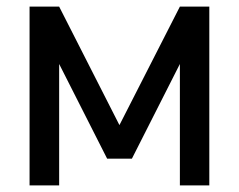

<svg xmlns="http://www.w3.org/2000/svg" viewBox="-20 -560 722 580"><path d="M158.7 0H69.3V-540H158.7L340.8 -182.1L523.4 -540H612.3V0H523.4V-366.7L378.4 -80.6H303.7L158.7 -366.7Z"/></svg>

Font: Vela Sans Med
Style: Regular
Weight: 500
Designer: Principal design: Mikhail Sharanda - project Manrope.
Design modification: Ravid Balaliev
Foundry: Mikhail Sharanda
Version: Version 1.001